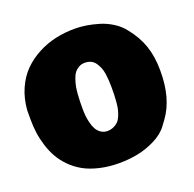

<svg xmlns="http://www.w3.org/2000/svg" viewBox="-135 -896 1074 1063"><g transform="rotate(-20 401.5 -365.0)"><path d="M11.7 -367.2V-420.9Q16.6 -489.3 41.5 -545.7Q66.4 -602.1 104.7 -640.6Q143.1 -679.2 193.4 -705.8Q243.7 -732.4 298.6 -744.6Q353.5 -756.8 412.1 -756.8Q444.3 -756.8 479.2 -751.5Q514.2 -746.1 553.2 -734.4Q592.3 -722.7 628.2 -700Q664.1 -677.2 687.5 -646.5Q735.8 -587.4 757.6 -522.7Q779.3 -458 779.3 -378.9Q780.8 -213.9 707 -113.3L685.5 -84Q657.2 -44.9 604.5 -18.8Q551.8 7.3 499 17.3Q446.3 27.3 392.6 27.3Q329.6 27.3 276.4 14.6Q223.1 2 184.6 -19.5Q146 -41 115.7 -71.8Q85.4 -102.5 66.2 -136.7Q46.9 -170.9 34.4 -210.9Q22 -251 16.8 -289.1Q11.7 -327.1 11.7 -367.2ZM400.4 -560.5Q380.4 -560.5 364.5 -551.3Q348.6 -542 338.6 -528.8Q328.6 -515.6 321.3 -493.4Q314 -471.2 310.5 -453.4Q307.1 -435.5 305.2 -408.4Q303.2 -381.3 303 -366.5Q302.7 -351.6 302.7 -328.1Q302.7 -305.7 304.4 -285.4Q306.2 -265.1 311.8 -242.4Q317.4 -219.7 326.4 -202.9Q335.4 -186 351.3 -174.6Q367.2 -163.1 387.7 -162.1Q409.2 -162.1 425.8 -169.2Q442.4 -176.3 453.6 -187.3Q464.8 -198.2 472.7 -216.8Q480.5 -235.4 484.6 -252.4Q488.8 -269.5 491 -294.9Q493.2 -320.3 493.7 -338.6Q494.1 -356.9 494.1 -384.8Q494.1 -405.3 492.9 -422.9Q491.7 -440.4 488.8 -461.9Q485.8 -483.4 479 -499.8Q472.2 -516.1 462.4 -530.5Q452.6 -544.9 436.8 -552.7Q420.9 -560.5 400.4 -560.5Z"/></g></svg>

Font: Bowlby One SC
Style: Regular
Weight: 400
Width: 1
Version: Version 1.2